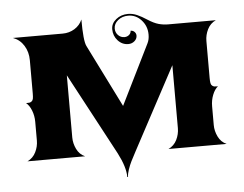

<svg xmlns="http://www.w3.org/2000/svg" viewBox="-48 -601 960 755"><g transform="rotate(-5 432.0 -223.5)"><path d="M24.4 -488.3H220.7Q246.6 -488.3 267.8 -501.3Q289.1 -514.4 298.8 -537.1Q298.8 -453.1 309.3 -431.9L432.6 -184.3L549.8 -421.4Q556.9 -435.5 556.9 -455.1Q556.9 -488.5 535.3 -512.3Q513.7 -536.1 483.4 -536.1Q459.7 -536.1 443 -522.6Q426.3 -509 426.3 -490Q426.3 -474.9 436.6 -464.1Q447 -453.4 461.4 -453.4Q472.4 -453.4 480.1 -460.1Q487.8 -466.8 487.8 -476.3Q496.8 -476.3 503.1 -470.1Q509.3 -463.9 509.3 -455.3Q509.3 -442.6 499 -433.7Q488.8 -424.8 474.4 -424.8Q450.4 -424.8 433.3 -443.5Q416.3 -462.2 416.3 -488.3Q416.3 -511 435.9 -527Q455.6 -543 483.4 -543Q501.5 -543 519 -535.3Q536.6 -527.6 556.6 -514.4Q581.1 -498.5 599.6 -493.4Q618.2 -488.3 636.7 -488.3H825.2Q803 -478 792.1 -455.9Q781.2 -433.8 781.2 -410.2V-263.7Q781.2 -251 782.6 -243.9Q783.9 -236.8 788.2 -233.4Q792.5 -230 797 -229.2Q801.5 -228.5 810.8 -228.5Q797.9 -218.3 789.6 -197.3Q781.2 -176.3 781.2 -152.3V-78.1Q781.2 -54.9 792.2 -32.2Q803.2 -9.5 825.2 0H595.7Q617.9 -10.5 628.8 -32.5Q639.6 -54.4 639.6 -78.1V-326.9L464.8 0Q452.4 23.2 445.9 36.3Q439.5 49.3 433.6 66.4Q427.7 83.5 427.7 95.7H424.8Q424.8 56.6 395.5 0L222.7 -323.5V-78.1Q222.7 -54.9 233.6 -32.2Q244.6 -9.5 266.6 0H39.1Q61.3 -10.5 72.1 -32.5Q83 -54.4 83 -78.1V-152.3Q83 -176.3 74.7 -197.3Q66.4 -218.3 53.5 -228.5Q62.7 -228.5 67.3 -229.2Q71.8 -230 76 -233.4Q80.3 -236.8 81.7 -243.9Q83 -251 83 -263.7V-395.5Q83 -427.7 67.4 -453Q51.8 -478.3 24.4 -488.3Z"/></g></svg>

Font: Agreloy
Style: Medium
Weight: 400
Designer: gluk
Foundry: gluk
Version: Version 0.27